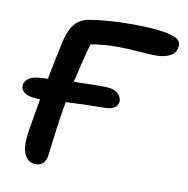

<svg xmlns="http://www.w3.org/2000/svg" viewBox="-64 -554 622 635"><g transform="rotate(10 247.0 -236.5)"><path d="M95.2 19Q71.3 19 59.6 -3.4Q47.9 -25.9 51.8 -64.9Q53.2 -81.5 73.2 -194.8H71.8Q37.1 -194.8 21.7 -205.6Q6.3 -216.3 8.8 -233.9Q11.2 -245.1 22.9 -253.9Q34.7 -262.7 56.2 -264.2Q75.7 -266.1 86.9 -266.1Q100.6 -338.4 108.9 -375Q118.7 -427.7 136.5 -451.9Q154.3 -476.1 188 -481.9Q251 -492.2 329.1 -492.2Q434.1 -492.2 474.1 -476.1Q499.5 -465.3 493.2 -440.9Q489.7 -421.9 470.2 -412.8Q450.7 -403.8 423.8 -403.8Q405.8 -403.8 368.4 -407Q331.1 -410.2 295.9 -410.2Q248 -410.2 206.1 -402.8Q192.4 -357.4 172.9 -271Q243.2 -272.9 272.9 -272.9Q306.6 -272.9 321 -259.5Q335.4 -246.1 333 -230Q327.1 -204.1 287.1 -204.1Q224.6 -204.1 158.2 -200.2Q150.9 -159.7 145 -116.9Q139.2 -74.2 136 -45.9Q132.8 -17.6 131.8 -13.2Q126 19 95.2 19Z"/></g></svg>

Font: Shantell Sans Bouncy
Style: Italic
Weight: 400
Italic angle: -11.31°
Designer: Stephen Nixon, Anya Danilova, Shantell Martin
Foundry: Arrow Type
Version: Version 1.006;[9816181b4]